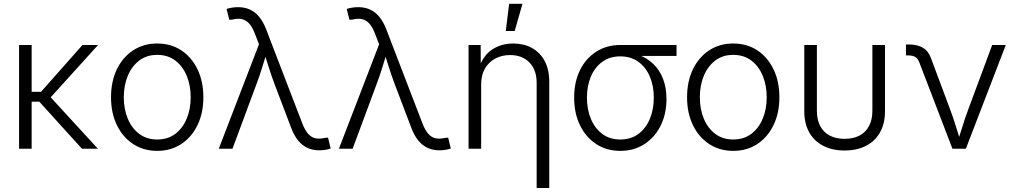

<svg xmlns="http://www.w3.org/2000/svg" viewBox="-20 -773 5278 998"><path d="M144.5 -539.1V0H79.1V-539.1ZM489.7 -539.1 223.1 -244.6H117.2V-295.9H193.4L408.7 -539.1ZM405.8 0 180.7 -248.5 220.2 -292.5 488.8 0Z M796.9 11.2Q726.6 11.2 672.4 -24.2Q618.2 -59.6 587.6 -122.6Q557.1 -185.5 557.1 -267.1Q557.1 -350.1 587.6 -413.1Q618.2 -476.1 672.4 -511.5Q726.6 -546.9 796.9 -546.9Q868.2 -546.9 922.1 -511.5Q976.1 -476.1 1006.6 -412.8Q1037.1 -349.6 1037.1 -267.1Q1037.1 -185.5 1006.6 -122.6Q976.1 -59.6 922.1 -24.2Q868.2 11.2 796.9 11.2ZM796.9 -47.9Q852.5 -47.9 891.4 -77.4Q930.2 -106.9 950.7 -156.7Q971.2 -206.5 971.2 -267.1Q971.2 -328.6 950.7 -378.7Q930.2 -428.7 891.1 -458.3Q852.1 -487.8 796.9 -487.8Q742.2 -487.8 703.4 -458Q664.6 -428.2 644 -378.4Q623.5 -328.6 623.5 -267.1Q623.5 -206.1 644 -156.5Q664.6 -106.9 703.4 -77.4Q742.2 -47.9 796.9 -47.9Z M1117.2 0 1326.2 -543 1305.7 -595.7Q1292 -632.3 1275.1 -650.6Q1258.3 -668.9 1237.1 -673.6Q1215.8 -678.2 1188.5 -671.4L1171.9 -669.9L1157.7 -726.6Q1169.4 -730.5 1185.1 -733.2Q1200.7 -735.8 1217.8 -735.8Q1251.5 -735.8 1278.8 -723.4Q1306.2 -710.9 1327.4 -685.3Q1348.6 -659.7 1363.8 -619.6L1551.3 -131.8Q1564.9 -96.2 1581.8 -77.4Q1598.6 -58.6 1619.9 -54.2Q1641.1 -49.8 1668.5 -56.2L1685.1 -57.6L1698.7 -1Q1688 2.9 1672.4 5.6Q1656.7 8.3 1639.2 8.3Q1605.5 8.3 1578.4 -4.2Q1551.3 -16.6 1530 -42.2Q1508.8 -67.9 1493.7 -107.9L1406.7 -336.9Q1389.6 -382.3 1376.2 -425.8Q1362.8 -469.2 1348.6 -512.7H1370.6Q1356.9 -470.2 1343.8 -426Q1330.6 -381.8 1313.5 -336.9L1188.5 0Z M1741.7 0 1950.7 -543 1930.2 -595.7Q1916.5 -632.3 1899.7 -650.6Q1882.8 -668.9 1861.6 -673.6Q1840.3 -678.2 1813 -671.4L1796.4 -669.9L1782.2 -726.6Q1793.9 -730.5 1809.6 -733.2Q1825.2 -735.8 1842.3 -735.8Q1876 -735.8 1903.3 -723.4Q1930.7 -710.9 1951.9 -685.3Q1973.1 -659.7 1988.3 -619.6L2175.8 -131.8Q2189.5 -96.2 2206.3 -77.4Q2223.1 -58.6 2244.4 -54.2Q2265.6 -49.8 2293 -56.2L2309.6 -57.6L2323.2 -1Q2312.5 2.9 2296.9 5.6Q2281.2 8.3 2263.7 8.3Q2230 8.3 2202.9 -4.2Q2175.8 -16.6 2154.5 -42.2Q2133.3 -67.9 2118.2 -107.9L2031.2 -336.9Q2014.2 -382.3 2000.7 -425.8Q1987.3 -469.2 1973.1 -512.7H1995.1Q1981.4 -470.2 1968.3 -426Q1955.1 -381.8 1938 -336.9L1813 0Z M2481 -334V0H2415.5V-539.1H2478.5L2479 -413.1H2467.3Q2489.7 -483.4 2537.6 -515.1Q2585.4 -546.9 2647.5 -546.9Q2702.6 -546.9 2744.9 -523.7Q2787.1 -500.5 2811 -456.3Q2835 -412.1 2835 -347.2V204.1H2769.5V-342.3Q2769.5 -409.7 2731.9 -448.2Q2694.3 -486.8 2631.3 -486.8Q2588.9 -486.8 2554.7 -468.8Q2520.5 -450.7 2500.7 -416.5Q2481 -382.3 2481 -334ZM2608.9 -611.8 2626.5 -753.4H2695.8L2655.3 -611.8Z M3204.1 11.2Q3133.8 11.2 3079.6 -23.9Q3025.4 -59.1 2994.9 -121.6Q2964.4 -184.1 2964.4 -265.6Q2964.4 -347.2 2994.9 -408.7Q3025.4 -470.2 3079.6 -504.6Q3133.8 -539.1 3204.1 -539.1H3496.6V-482.4H3272L3204.1 -480Q3149.4 -480 3110.6 -451.7Q3071.8 -423.3 3051.3 -374.8Q3030.8 -326.2 3030.8 -265.6Q3030.8 -204.6 3051.3 -155.3Q3071.8 -106 3110.6 -76.9Q3149.4 -47.9 3204.1 -47.9Q3259.8 -47.9 3298.6 -76.9Q3337.4 -106 3357.9 -155.3Q3378.4 -204.6 3378.4 -265.6Q3378.4 -326.2 3357.9 -374.8Q3337.4 -423.3 3298.3 -451.7Q3259.3 -480 3204.1 -480V-503.9Q3256.3 -503.9 3300.3 -487.5Q3344.2 -471.2 3376.5 -439.9Q3408.7 -408.7 3426.5 -363Q3444.3 -317.4 3444.3 -258.3Q3444.3 -180.7 3413.8 -119.6Q3383.3 -58.6 3329.3 -23.7Q3275.4 11.2 3204.1 11.2Z M3791 11.2Q3720.7 11.2 3666.5 -24.2Q3612.3 -59.6 3581.8 -122.6Q3551.3 -185.5 3551.3 -267.1Q3551.3 -350.1 3581.8 -413.1Q3612.3 -476.1 3666.5 -511.5Q3720.7 -546.9 3791 -546.9Q3862.3 -546.9 3916.3 -511.5Q3970.2 -476.1 4000.7 -412.8Q4031.2 -349.6 4031.2 -267.1Q4031.2 -185.5 4000.7 -122.6Q3970.2 -59.6 3916.3 -24.2Q3862.3 11.2 3791 11.2ZM3791 -47.9Q3846.7 -47.9 3885.5 -77.4Q3924.3 -106.9 3944.8 -156.7Q3965.3 -206.5 3965.3 -267.1Q3965.3 -328.6 3944.8 -378.7Q3924.3 -428.7 3885.3 -458.3Q3846.2 -487.8 3791 -487.8Q3736.3 -487.8 3697.5 -458Q3658.7 -428.2 3638.2 -378.4Q3617.7 -328.6 3617.7 -267.1Q3617.7 -206.1 3638.2 -156.5Q3658.7 -106.9 3697.5 -77.4Q3736.3 -47.9 3791 -47.9Z M4370.1 9.3Q4305.7 9.3 4258.5 -15.4Q4211.4 -40 4186 -85.7Q4160.6 -131.3 4160.6 -194.8V-539.1H4226.1V-197.8Q4226.1 -150.9 4243.2 -118.2Q4260.3 -85.4 4292.7 -68.4Q4325.2 -51.3 4370.1 -51.3Q4415.5 -51.3 4447.8 -68.4Q4480 -85.4 4497.3 -118.2Q4514.6 -150.9 4514.6 -197.8V-539.1H4580.1V-194.8Q4580.1 -131.3 4554.7 -85.7Q4529.3 -40 4482.2 -15.4Q4435.1 9.3 4370.1 9.3Z M4930.7 0 4758.3 -449.2Q4750.5 -469.2 4737.1 -477.1Q4723.6 -484.9 4700.7 -484.9H4689V-542H4702.6Q4747.6 -542 4776.4 -525.4Q4805.2 -508.8 4818.4 -472.7L4919.4 -202.1Q4936 -158.2 4949.2 -114.3Q4962.4 -70.3 4976.6 -28.3H4955.1Q4969.2 -70.3 4982.4 -114.3Q4995.6 -158.2 5012.2 -202.1L5137.2 -539.1H5208L5000.5 0Z"/></svg>

Font: Inter 18pt Light
Style: Regular
Weight: 300
Designer: Rasmus Andersson
Foundry: rsms
Version: Version 4.001;git-66647c0bb